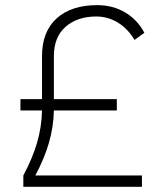

<svg xmlns="http://www.w3.org/2000/svg" viewBox="-20 -723 626 743"><path d="M70.3 0V-43.9Q105.5 -109.9 123.3 -170.2Q141.1 -230.5 142.6 -295.4H59.1V-339.4H142.6V-505.9Q142.6 -600.6 199.2 -651.9Q255.9 -703.1 356.4 -703.1Q416.5 -703.1 464.1 -675Q511.7 -647 538.6 -596.2L500.5 -568.4Q475.1 -611.8 436.3 -635.5Q397.5 -659.2 352.5 -659.2Q279.8 -659.2 234.1 -619.6Q188.5 -580.1 188.5 -505.4V-339.4H432.1V-295.4H188.5Q187 -230.5 169.2 -169.7Q151.4 -108.9 116.7 -43.9H529.3V0Z"/></svg>

Font: Cascadia Mono NF ExtraLight
Style: Regular
Weight: 200
Monospace: yes
Designer: Aaron Bell
Foundry: Saja Typeworks
Version: Version 2404.023; ttfautohint (v1.8.4)